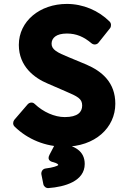

<svg xmlns="http://www.w3.org/2000/svg" viewBox="-20 -711 667 979"><path d="M53 -100C46 -91 44 -76 54 -66C121 0 213 37 308 37C465 37 568 -60 568 -182C568 -290 501 -347 420 -382L331 -419C272 -443 243 -458 243 -488C243 -517 266 -540 321 -540C370 -540 408 -523 447 -490C458 -481 474 -483 482 -493L541 -567C548 -576 548 -592 539 -601C483 -657 404 -691 321 -691C183 -691 76 -603 76 -482C76 -372 156 -313 223 -285L313 -246C376 -219 399 -208 399 -173C399 -140 377 -114 310 -114C258 -114 200 -140 157 -181C146 -192 130 -189 121 -179ZM281 20C271 19 261 24 256 33L232 79C217 108 245 114 248 115C276 122 277 128 277 131C273 135 249 144 213 148C196 150 189 166 191 178L201 228C203 239 214 249 227 248C310 242 412 213 412 125C412 60 362 29 281 20Z"/></svg>

Font: Falling Sky
Style: Blk
Weight: 900
Designer: Paul D. Hunt
Foundry: Adobe Systems Incorporated
Version: Version 1.02